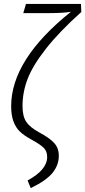

<svg xmlns="http://www.w3.org/2000/svg" viewBox="-20 -756 436 982"><path d="M137.2 206.1 121.1 167Q221.2 112.8 221.2 46.9Q221.2 19 205.1 1.7Q189 -15.6 141.1 -42Q103.5 -62.5 82.3 -82.5Q61 -102.5 49.1 -134.3Q37.1 -166 37.1 -212.9Q37.1 -451.2 342.8 -695.8Q302.2 -689 234.9 -689H99.1L112.8 -735.8H394L396 -694.8Q282.2 -592.8 214.6 -506.3Q147 -419.9 121.1 -352.1Q95.2 -284.2 95.2 -213.9Q95.2 -161.1 114.3 -132.8Q133.3 -104.5 180.2 -79.1Q233.9 -50.3 257.3 -24.4Q280.8 1.5 280.8 41Q280.8 87.9 249.3 127.4Q217.8 167 137.2 206.1Z"/></svg>

Font: Fira Sans Compressed Light
Style: Italic
Weight: 300
Width: 3
Italic angle: -8°
Designer: Carrois Corporate & Edenspiekermann AG
Foundry: Carrois Corporate GbR & Edenspiekermann AG
Version: Version 4.203;PS 004.203;hotconv 1.0.88;makeotf.lib2.5.64775